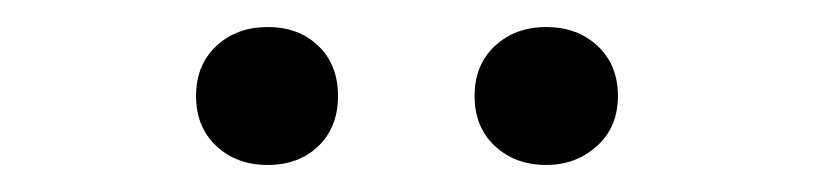

<svg xmlns="http://www.w3.org/2000/svg" viewBox="-20 -751 601 142"><path d="M230 -680Q230 -657 215.5 -643Q201 -629 178 -629Q155 -629 140 -643Q125 -657 125 -680Q125 -703 140 -717Q155 -731 178 -731Q201 -731 215.5 -717Q230 -703 230 -680ZM437 -680Q437 -657 421.5 -643Q406 -629 384 -629Q361 -629 346 -643Q331 -657 331 -680Q331 -703 346 -717Q361 -731 384 -731Q407 -731 422 -717Q437 -703 437 -680Z"/></svg>

Font: Roboto Serif 120pt Expanded Light
Style: Regular
Weight: 300
Width: 7
Designer: Greg Gazdowicz
Foundry: Commercial Type
Version: Version 1.008